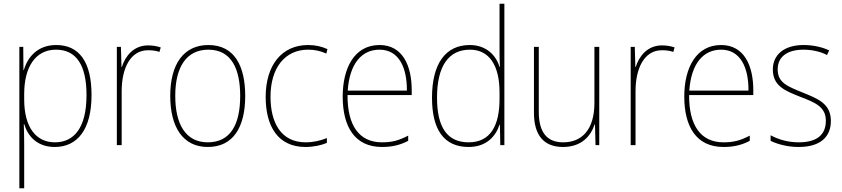

<svg xmlns="http://www.w3.org/2000/svg" viewBox="-20 -780 4528 1032"><path d="M282 -538C181 -538 128 -472 108 -403H106L105 -528H84V232H110V-4C110 -42 109 -80 108 -113H110C129 -49 179 10 274 10C397 10 472 -85 472 -269C472 -447 406 -538 282 -538ZM281 -513C390 -513 445 -430 445 -269C445 -93 378 -15 275 -15C175 -15 110 -94 110 -246V-275C110 -419 170 -513 281 -513Z M776 -536C698 -536 653 -478 635 -420H633L630 -528H608V0H634V-290C634 -410 679 -510 776 -510C800 -510 819 -507 837 -501L844 -525C824 -532 801 -536 776 -536Z M1298 -264C1298 -423 1242 -538 1100 -538C968 -538 895 -436 895 -265C895 -97 963 10 1097 10C1234 10 1298 -97 1298 -264ZM922 -265C922 -421 983 -513 1100 -513C1225 -513 1271 -408 1271 -264C1271 -110 1218 -15 1097 -15C978 -15 922 -112 922 -265Z M1622 10C1667 10 1709 0 1737 -12V-38C1704 -24 1663 -15 1623 -15C1490 -15 1434 -121 1434 -260C1434 -416 1512 -513 1636 -513C1669 -513 1702 -507 1734 -492L1740 -516C1709 -530 1676 -538 1636 -538C1494 -538 1408 -429 1408 -259C1408 -101 1474 10 1622 10Z M2020 -538C1886 -538 1822 -416 1822 -261C1822 -100 1886 10 2033 10C2089 10 2132 -1 2174 -23V-51C2122 -24 2086 -15 2033 -15C1911 -15 1847 -105 1848 -269H2193V-295C2193 -427 2144 -538 2020 -538ZM2020 -513C2122 -513 2168 -420 2167 -293H1849C1859 -438 1924 -513 2020 -513Z M2499 10C2595 10 2645 -48 2665 -110H2667L2669 0H2691V-760H2665V-526C2665 -491 2665 -457 2667 -420H2665C2647 -482 2594 -538 2505 -538C2375 -538 2302 -438 2302 -255C2302 -83 2366 10 2499 10ZM2499 -15C2382 -15 2329 -98 2329 -255C2329 -426 2392 -513 2506 -513C2610 -513 2665 -428 2665 -284V-248C2665 -103 2615 -15 2499 -15Z M3201 -528H3175V-227C3175 -82 3107 -15 3007 -15C2923 -15 2876 -65 2876 -179V-528H2850V-174C2850 -53 2903 10 3006 10C3108 10 3156 -51 3176 -111H3178L3181 0H3201Z M3538 -536C3460 -536 3415 -478 3397 -420H3395L3392 -528H3370V0H3396V-290C3396 -410 3441 -510 3538 -510C3562 -510 3581 -507 3599 -501L3606 -525C3586 -532 3563 -536 3538 -536Z M3856 -538C3722 -538 3658 -416 3658 -261C3658 -100 3722 10 3869 10C3925 10 3968 -1 4010 -23V-51C3958 -24 3922 -15 3869 -15C3747 -15 3683 -105 3684 -269H4029V-295C4029 -427 3980 -538 3856 -538ZM3856 -513C3958 -513 4004 -420 4003 -293H3685C3695 -438 3760 -513 3856 -513Z M4446 -130C4446 -226 4371 -251 4291 -284C4216 -315 4160 -334 4160 -407C4160 -477 4214 -513 4299 -513C4344 -513 4394 -502 4425 -484L4437 -509C4401 -526 4353 -538 4299 -538C4194 -538 4134 -485 4134 -407C4134 -317 4200 -292 4283 -259C4361 -229 4419 -206 4419 -131C4419 -59 4375 -15 4273 -15C4218 -15 4166 -29 4122 -53V-23C4154 -7 4209 10 4273 10C4389 10 4446 -44 4446 -130Z"/></svg>

Font: Noto Sans Devanagari SemiCondensed Thin
Style: Regular
Weight: 100
Width: 4
Designer: Jelle Bosma - Monotype Design Team
Foundry: Monotype Imaging Inc.
Version: Version 2.004